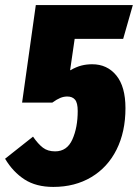

<svg xmlns="http://www.w3.org/2000/svg" viewBox="-45 -716 543 756"><path d="M-25 -91 85 -178Q105 -149 124 -134.5Q143 -120 172 -120Q219 -120 240 -167Q261 -214 261 -279Q261 -311 250.5 -323.5Q240 -336 220 -336Q206 -336 192.5 -330.5Q179 -325 161 -312H42L96 -696H478L440 -563H249L231 -439Q256 -453 276 -458Q296 -463 318 -463Q377 -463 413 -419Q449 -375 449 -290Q449 -197 414 -127Q379 -57 314.5 -18.5Q250 20 165 20Q97 20 51.5 -9.5Q6 -39 -25 -91Z"/></svg>

Font: Fira Sans Extra Condensed Black
Style: Italic
Weight: 900
Width: 3
Italic angle: -8°
Designer: Carrois Corporate & Edenspiekermann AG
Foundry: Carrois Corporate GbR & Edenspiekermann AG
Version: Version 4.203